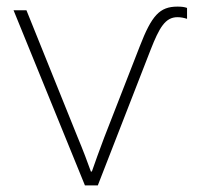

<svg xmlns="http://www.w3.org/2000/svg" viewBox="-20 -561 603 581"><path d="M237 0H276L436 -411C462 -477 480 -509 517 -509C527 -509 537 -507 546 -504V-537C538 -540 529 -541 517 -541C463 -541 439 -514 403 -421L295 -144C280 -105 268 -70 258 -42H255C245 -70 232 -105 214 -148L60 -530H21Z"/></svg>

Font: Noto Sans Mono SemiCondensed ExtraLight
Style: Regular
Weight: 200
Width: 4
Designer: Monotype Design Team
Foundry: Monotype Imaging Inc.
Version: Version 2.014